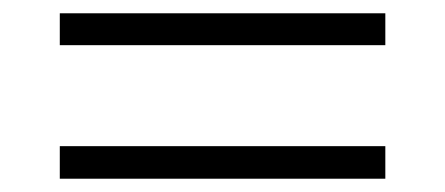

<svg xmlns="http://www.w3.org/2000/svg" viewBox="-20 -466 670 289"><path d="M560 -398H70V-446H560ZM560 -197H70V-246H560Z"/></svg>

Font: IBM Plex Sans JP Light
Style: Regular
Weight: 300
Designer: Mike Abbink; Paul van der Laan; Pieter van Rosmalen; Wujin Sim; Yejin Wi; Jinhee Kim; Boomi Park; Yona Kim; Kichan Ma
Foundry: Sandoll Inc.
Version: Version 1.002